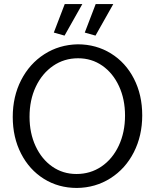

<svg xmlns="http://www.w3.org/2000/svg" viewBox="-20 -915 765 949"><path d="M43 -337Q43 -236 84 -156Q125 -76 197 -31Q269 14 360 14Q452 13 526 -34Q600 -81 641.5 -162.5Q683 -244 683 -345Q683 -446 642 -526Q601 -606 528 -651Q455 -696 364 -696Q272 -694 199 -647Q126 -600 84.5 -519Q43 -438 43 -337ZM366 -627Q433 -627 485.5 -590.5Q538 -554 568 -489.5Q598 -425 598 -344Q598 -261 567 -195Q536 -129 481.5 -92Q427 -55 358 -55Q291 -55 238.5 -91.5Q186 -128 156 -192.5Q126 -257 126 -338Q126 -421 157 -486.5Q188 -552 242.5 -589.5Q297 -627 366 -627ZM300 -895 246 -754 299 -739 387 -895ZM453 -895 399 -754 452 -739 540 -895Z"/></svg>

Font: Catamaran
Style: Regular
Weight: 400
Designer: Pria Ravichandran
Version: Version 1.000;PS 001.000;hotconv 1.0.70;makeotf.lib2.5.58329